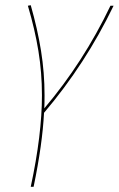

<svg xmlns="http://www.w3.org/2000/svg" viewBox="-20 -428 457 737"><path d="M149 5Q143 125 109 289H98Q141 89 141 -62Q141 -149 127.5 -232Q114 -315 87 -406L98 -408Q124 -317 137.5 -233Q151 -149 151 -62Q151 -29 150 -12Q300 -189 404 -406H416Q308 -182 149 5Z"/></svg>

Font: Ysabeau Hairline
Style: Italic
Weight: 100
Italic angle: -12°
Designer: Christian Thalmann (Catharsis Fonts)
Version: Version 0.003